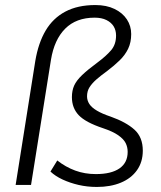

<svg xmlns="http://www.w3.org/2000/svg" viewBox="-20 -733 637 761"><path d="M364 8Q326 8 291.5 0Q257 -8 228 -21.5Q199 -35 180 -53L207 -97Q240 -71 278 -57Q316 -43 360 -43Q421 -43 453.5 -65.5Q486 -88 486 -131Q486 -150 478 -166Q470 -182 448.5 -197Q427 -212 388 -225Q319 -248 292 -276.5Q265 -305 265 -348Q265 -374 274 -394Q283 -414 305.5 -435.5Q328 -457 366 -485Q401 -511 420.5 -534Q440 -557 440 -592Q440 -613 430.5 -628.5Q421 -644 402 -653.5Q383 -663 355 -663Q282 -663 238.5 -619.5Q195 -576 182 -496L103 0H42L120 -492Q132 -563 161 -612Q190 -661 239 -687Q288 -713 358 -713Q402 -713 434 -697.5Q466 -682 483 -656Q500 -630 500 -598Q500 -565 488 -540Q476 -515 454.5 -494Q433 -473 404 -451Q379 -433 362 -418Q345 -403 335 -387.5Q325 -372 325 -351Q325 -335 334 -321Q343 -307 364 -294.5Q385 -282 418 -271Q480 -249 513 -219Q546 -189 546 -136Q546 -91 523 -58.5Q500 -26 459 -9Q418 8 364 8Z"/></svg>

Font: Nunito Sans 12pt ExtraLight 12pt Light
Style: Italic
Weight: 300
Italic angle: -9°
Version: Version 3.101;gftools[0.9.27]